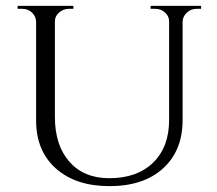

<svg xmlns="http://www.w3.org/2000/svg" viewBox="-20 -620 740 654"><path d="M167 -600V-222Q167 -125 216.5 -69Q266 -13 352 -13Q447 -13 501.5 -66Q556 -119 556 -211V-600H602V-211Q602 -107 535.5 -46.5Q469 14 353 14Q238 14 170.5 -46Q103 -106 103 -210V-600ZM105 -600V-547H103Q102 -565 88.5 -577.5Q75 -590 55 -590Q55 -590 47.5 -590Q40 -590 40 -590V-600ZM230 -600V-590Q230 -590 222.5 -590Q215 -590 215 -590Q196 -590 181.5 -577.5Q167 -565 167 -547H165V-600ZM558 -600V-547H556Q556 -565 542 -577.5Q528 -590 508 -590Q508 -590 500.5 -590Q493 -590 493 -590V-600ZM665 -600V-590Q665 -590 657.5 -590Q650 -590 650 -590Q631 -590 617 -577.5Q603 -565 602 -547H600V-600Z"/></svg>

Font: Cinzel
Style: Regular
Weight: 400
Designer: Natanael Gama
Version: Version 2.000